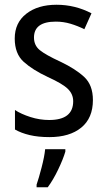

<svg xmlns="http://www.w3.org/2000/svg" viewBox="-20 -567 449 808"><path d="M235 -307Q172 -336 147.5 -356Q123 -376 123 -409Q123 -476 215 -476Q247 -476 277 -467Q307 -458 335 -444L365 -511Q296 -547 218 -547Q139 -547 90.5 -509Q42 -471 42 -405Q42 -341 79.5 -307Q117 -273 181 -243Q243 -215 265.5 -193Q288 -171 288 -141Q288 -62 187 -62Q147 -62 108 -74.5Q69 -87 43 -104V-22Q69 -7 105 1.5Q141 10 188 10Q273 10 322 -30Q371 -70 371 -146Q371 -209 334.5 -243Q298 -277 235 -307ZM170 61Q167 92 155 138Q143 184 134 210V221H181Q204 190 225 146Q246 102 255 71V61Z"/></svg>

Font: Noto Sans UI SemiCondensed
Style: Regular
Weight: 400
Width: 4
Designer: Monotype Design Team
Foundry: Monotype Imaging Inc.
Version: 1.001